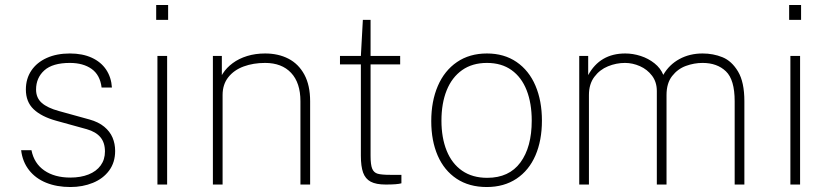

<svg xmlns="http://www.w3.org/2000/svg" viewBox="-20 -742 3336 772"><path d="M65 -138H106.5Q117 -85 158.2 -56.5Q199.5 -28 263 -28Q304.5 -28 336 -40.5Q367.5 -53 384.8 -76.8Q402 -100.5 402 -133Q402 -168.5 383.8 -190.2Q365.5 -212 329 -222.5L206 -256.5Q146.5 -273 115.2 -302.8Q84 -332.5 84 -382Q84 -425.5 106 -458.2Q128 -491 168 -509Q208 -527 261 -527Q311.5 -527 348.8 -510Q386 -493 406.8 -462Q427.5 -431 430 -390H388.5Q382.5 -440.5 348.5 -464.8Q314.5 -489 261 -489Q191.5 -489 158.2 -459Q125 -429 125 -382Q125 -348.5 148 -328.2Q171 -308 217 -295.5L340 -261.5Q376 -251.5 399 -232.5Q422 -213.5 432.5 -188.8Q443 -164 443 -135Q443 -89 418.8 -56.2Q394.5 -23.5 353.5 -6.8Q312.5 10 263 10Q208.5 10 165.8 -7.2Q123 -24.5 96.8 -58Q70.5 -91.5 65 -138Z M652 0H613V-517H652ZM656 -662H608V-722H656Z M836 -517H872V-440L876 -446.5Q891 -470 915.8 -488.2Q940.5 -506.5 973.8 -516.8Q1007 -527 1046 -527Q1099 -527 1139.8 -506Q1180.5 -485 1203.8 -442Q1227 -399 1227 -335V0H1188V-335Q1188 -409 1150.5 -449Q1113 -489 1046 -489Q998.5 -489 959.8 -474.8Q921 -460.5 898 -431.5Q875 -402.5 875 -360V0H836Z M1470 -483V-116Q1470 -79.5 1476.5 -63.8Q1483 -48 1498.5 -43.5Q1514 -39 1550 -39H1594V-5Q1578 0 1531 0Q1492 0 1470.5 -11.5Q1449 -23 1440 -48Q1431 -73 1431 -116V-483H1347V-517H1431L1439 -662H1470V-517H1589V-483Z M1714 -255Q1714 -335 1740.5 -396.5Q1767 -458 1817.5 -492.5Q1868 -527 1938 -527Q2007 -527 2057 -492.8Q2107 -458.5 2133 -397.5Q2159 -336.5 2159 -257Q2159 -177.5 2133 -117.2Q2107 -57 2056.8 -23.5Q2006.5 10 1937 10Q1866.5 10 1816.2 -23.2Q1766 -56.5 1740 -116.2Q1714 -176 1714 -255ZM2118 -257Q2118 -327 2097.5 -379.2Q2077 -431.5 2036.8 -460.2Q1996.5 -489 1938 -489Q1879 -489 1838 -460Q1797 -431 1776 -378.8Q1755 -326.5 1755 -257Q1755 -188 1776 -136Q1797 -84 1838.2 -55.5Q1879.5 -27 1939 -27Q2027 -27 2072.5 -88.8Q2118 -150.5 2118 -257Z M2309 -517H2345V-440Q2392.5 -527 2494 -527Q2525 -527 2556 -517Q2587 -507 2611.5 -487.5Q2636 -468 2647 -441Q2670.5 -482 2711.8 -504.5Q2753 -527 2805 -527Q2847.5 -527 2884.8 -512Q2922 -497 2947.5 -454.5Q2973 -412 2973 -335V0H2934V-335Q2934 -421.5 2898.8 -455.2Q2863.5 -489 2805 -489Q2771 -489 2738 -477Q2705 -465 2682.5 -436.2Q2660 -407.5 2660 -360V0H2621V-376Q2621 -412 2601.8 -437.5Q2582.5 -463 2553 -476Q2523.5 -489 2493 -489Q2458 -489 2424.8 -475.5Q2391.5 -462 2369.8 -433Q2348 -404 2348 -360V0H2309Z M3197 0H3158V-517H3197ZM3201 -662H3153V-722H3201Z"/></svg>

Font: Public Sans VF
Style: Regular
Weight: 400
Designer: Pablo Impallari, Rodrigo Fuenzalida (Modified by Dan O. Williams and USWDS)
Version: Version 1.003